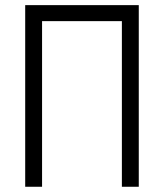

<svg xmlns="http://www.w3.org/2000/svg" viewBox="-20 -713 626 733"><path d="M445.3 0H509.8V-693.4H76.2V0H140.6V-632.3H445.3Z"/></svg>

Font: Cascadia Code PL Light
Style: Regular
Weight: 300
Monospace: yes
Designer: Aaron Bell
Foundry: Saja Typeworks
Version: Version 2404.023